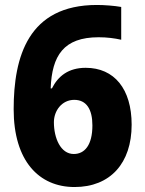

<svg xmlns="http://www.w3.org/2000/svg" viewBox="-20 -743 583 773"><path d="M35 -303C35 -95 137 10 280 10C424 10 510 -86 510 -241C510 -385 440 -470 325 -470C256 -470 214 -437 189 -387H184C189 -519 236 -593 377 -593C411 -593 441 -589 468 -583V-715C440 -720 399 -723 370 -723C94 -723 35 -515 35 -303ZM277 -123C224 -123 197 -187 197 -251C197 -297 229 -341 279 -341C328 -341 352 -303 352 -238C352 -159 321 -123 277 -123Z"/></svg>

Font: Noto Sans Thai SemCond ExtBd
Style: Regular
Weight: 800
Width: 4
Designer: Monotype Design Team
Foundry: Monotype Imaging Inc.
Version: Version 2.002